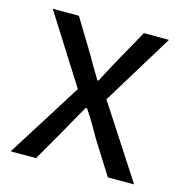

<svg xmlns="http://www.w3.org/2000/svg" viewBox="-86 -623 671 702"><g transform="rotate(15 249.0 -271.5)"><path d="M15.4 0 193.7 -283.2 29 -543.4H127.9L200.6 -424.1Q213.4 -400.9 226.9 -378.5Q240.4 -356.2 254.3 -332.8H258.7Q270.3 -356.2 282.5 -378.5Q294.6 -400.9 307.3 -424.1L374 -543.4H468.9L304.3 -274.2L482.6 0H383.1L303 -127.2Q289.4 -151.8 274.8 -176.5Q260.1 -201.2 244.3 -224.2H239.3Q225.6 -201.2 212.1 -176.7Q198.5 -152.2 184.5 -127.2L111.3 0Z"/></g></svg>

Font: Noto Sans SC Thin
Style: Regular
Weight: 100
Designer: Ryoko NISHIZUKA 西塚涼子 (kana, bopomofo & ideographs); Paul D. Hunt (Latin, Greek & Cyrillic); Sandoll Communications 산돌커뮤니
Foundry: Adobe
Version: Version 2.004-H2;hotconv 1.0.118;makeotfexe 2.5.65603